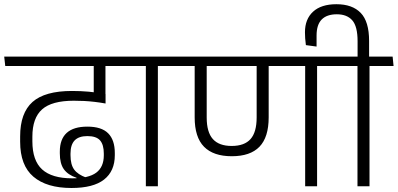

<svg xmlns="http://www.w3.org/2000/svg" viewBox="-36 -906 1934 934"><path d="M362.5 -585H575.5L570.5 -630.5H357.5ZM476.5 -600.5H420.5V-481H476.5ZM-10.5 -585H600.5L596 -630.5H-15.5ZM420 -601.5V-424L477 -402.5V-601.5ZM62 -242.5V-216.5Q62 -101.5 126.5 -46.5Q191 8.5 311.5 8.5Q418 8.5 470.2 -32.5Q522.5 -73.5 522.5 -151V-161.5Q522.5 -225 490.2 -257.5Q458 -290 389 -290Q322 -290 288.5 -259.5Q255 -229 255 -168.5V-160Q255 -110.5 274.5 -83Q294 -55.5 336.5 -41V-34.5L383.5 -42Q342.5 -57 324.8 -81.2Q307 -105.5 307 -151V-159Q307 -202 327.2 -223Q347.5 -244 389 -244Q432.5 -244 450.8 -223Q469 -202 469 -158.5V-150.5Q469 -93.5 432 -66Q395 -38.5 315.5 -38.5Q216.5 -38.5 169 -81.8Q121.5 -125 121.5 -218.5V-241Q121.5 -332 168.8 -374Q216 -416 323 -416Q348.5 -416 373.2 -414.8Q398 -413.5 423.8 -410.5Q449.5 -407.5 477.5 -402.5V-448.5Q434.5 -456.5 395.5 -460Q356.5 -463.5 314 -463.5Q182.5 -463.5 122.2 -410Q62 -356.5 62 -242.5Z M732 0V-600.5H673.5V0ZM849 -585 844.5 -630.5H556L561.5 -585Z M1506.5 -600.5H1448.5V0H1506.5ZM1391.5 -585H1624L1619 -630.5H1386.5ZM813.5 -585H1596.5L1592 -630.5H809ZM1091.5 -146Q1181.5 -146 1226.2 -192.2Q1271 -238.5 1271 -335V-601H1212.5V-334.5Q1212.5 -263 1182.8 -229.5Q1153 -196 1091 -196Q1029.5 -196 999.5 -229.5Q969.5 -263 969.5 -334.5V-601H911V-335Q911 -238.5 956.5 -192.2Q1002 -146 1091.5 -146Z M1761.5 0V-600.5H1703V0ZM1878.5 -585 1874 -630.5H1585.5L1591 -585ZM1600.5 -885.5Q1526.5 -885.5 1487 -849.2Q1447.5 -813 1447.5 -749Q1447.5 -735.5 1448.5 -720Q1449.5 -704.5 1452 -686.5L1504 -679.5V-733Q1504 -786 1529 -811.2Q1554 -836.5 1602.5 -836.5Q1652 -836.5 1677.8 -807Q1703.5 -777.5 1703.5 -705.5V-623H1759.5V-707Q1759.5 -801 1718.8 -843.2Q1678 -885.5 1600.5 -885.5Z"/></svg>

Font: Anek Devanagari Medium Light
Style: Regular
Weight: 300
Version: Version 1.003